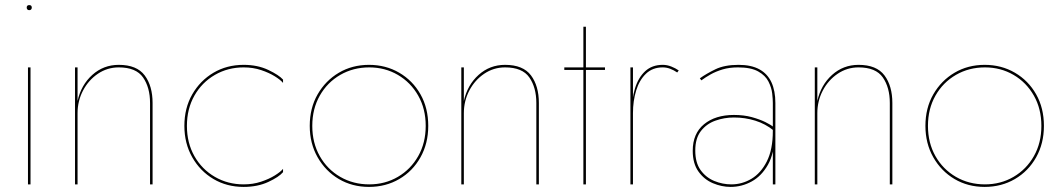

<svg xmlns="http://www.w3.org/2000/svg" viewBox="-20 -725 4170 755"><path d="M85 -695Q85 -691 87.5 -688Q90 -685 95 -685Q100 -685 102.5 -688Q105 -691 105 -695Q105 -700 102.5 -702.5Q100 -705 95 -705Q90 -705 87.5 -702.5Q85 -700 85 -695ZM90 -460V0H100V-460Z M570 -320V0H580V-320Q580 -387 549 -428.5Q518 -470 447 -470Q387 -470 343 -430.5Q299 -391 285 -328V-460H275V0H285V-280Q285 -328 306.5 -369Q328 -410 365 -435Q402 -460 447 -460Q515 -460 542.5 -420.5Q570 -381 570 -320Z M715 -230Q715 -297 744.5 -349Q774 -401 825 -430.5Q876 -460 938 -460Q975 -460 1006.5 -449.5Q1038 -439 1060.5 -425Q1083 -411 1093 -399V-412Q1077 -430 1035 -450Q993 -470 938 -470Q872 -470 819.5 -439Q767 -408 736 -354Q705 -300 705 -230Q705 -161 736 -106.5Q767 -52 819.5 -21Q872 10 938 10Q993 10 1035 -9.5Q1077 -29 1093 -48V-61Q1083 -49 1060.5 -35Q1038 -21 1006.5 -10.5Q975 0 938 0Q876 0 825 -29.5Q774 -59 744.5 -111Q715 -163 715 -230Z M1198 -230Q1198 -161 1229 -106.5Q1260 -52 1312.5 -21Q1365 10 1431 10Q1497 10 1550 -21Q1603 -52 1633.5 -106.5Q1664 -161 1664 -230Q1664 -300 1633.5 -354Q1603 -408 1550 -439Q1497 -470 1431 -470Q1365 -470 1312.5 -439Q1260 -408 1229 -354Q1198 -300 1198 -230ZM1208 -230Q1208 -297 1237.5 -349Q1267 -401 1318 -430.5Q1369 -460 1432 -460Q1494 -460 1544.5 -430.5Q1595 -401 1624.5 -349Q1654 -297 1654 -230Q1654 -163 1624.5 -111Q1595 -59 1544.5 -29.5Q1494 0 1432 0Q1369 0 1318 -29.5Q1267 -59 1237.5 -111Q1208 -163 1208 -230Z M2089 -320V0H2099V-320Q2099 -387 2068 -428.5Q2037 -470 1966 -470Q1906 -470 1862 -430.5Q1818 -391 1804 -328V-460H1794V0H1804V-280Q1804 -328 1825.5 -369Q1847 -410 1884 -435Q1921 -460 1966 -460Q2034 -460 2061.5 -420.5Q2089 -381 2089 -320Z M2199 -460V-450H2359V-460ZM2274 -620V0H2284V-620Z M2469 -460H2459V0H2469ZM2643 -440 2649 -448Q2636 -457 2619.5 -463.5Q2603 -470 2586 -470Q2544 -470 2517 -445Q2490 -420 2477 -377.5Q2464 -335 2464 -280H2469Q2469 -328 2481.5 -369Q2494 -410 2520 -435Q2546 -460 2586 -460Q2601 -460 2615.5 -454.5Q2630 -449 2643 -440Z M2714 -133Q2714 -181 2736 -209.5Q2758 -238 2793 -250.5Q2828 -263 2866 -263Q2910 -263 2950 -250.5Q2990 -238 3022 -212V-225Q3012 -234 2989.5 -245Q2967 -256 2936 -264.5Q2905 -273 2866 -273Q2793 -273 2748.5 -236.5Q2704 -200 2704 -132Q2704 -82 2726.5 -50.5Q2749 -19 2783.5 -4.5Q2818 10 2853 10Q2897 10 2936 -11.5Q2975 -33 3000 -77.5Q3025 -122 3025 -190L3019 -210Q3019 -137 2995.5 -90.5Q2972 -44 2935 -22Q2898 0 2856 0Q2821 0 2788.5 -13.5Q2756 -27 2735 -56Q2714 -85 2714 -133ZM2738 -409Q2754 -421 2774.5 -432.5Q2795 -444 2821.5 -452Q2848 -460 2882 -460Q2933 -460 2961.5 -444Q2990 -428 3002 -404Q3014 -380 3016.5 -357Q3019 -334 3019 -320V0H3029V-320Q3029 -368 3013.5 -401.5Q2998 -435 2966 -452.5Q2934 -470 2884 -470Q2829 -470 2793 -452.5Q2757 -435 2732 -417Z M3479 -320V0H3489V-320Q3489 -387 3458 -428.5Q3427 -470 3356 -470Q3296 -470 3252 -430.5Q3208 -391 3194 -328V-460H3184V0H3194V-280Q3194 -328 3215.5 -369Q3237 -410 3274 -435Q3311 -460 3356 -460Q3424 -460 3451.5 -420.5Q3479 -381 3479 -320Z M3619 -230Q3619 -161 3650 -106.5Q3681 -52 3733.5 -21Q3786 10 3852 10Q3918 10 3971 -21Q4024 -52 4054.5 -106.5Q4085 -161 4085 -230Q4085 -300 4054.5 -354Q4024 -408 3971 -439Q3918 -470 3852 -470Q3786 -470 3733.5 -439Q3681 -408 3650 -354Q3619 -300 3619 -230ZM3629 -230Q3629 -297 3658.5 -349Q3688 -401 3739 -430.5Q3790 -460 3853 -460Q3915 -460 3965.5 -430.5Q4016 -401 4045.5 -349Q4075 -297 4075 -230Q4075 -163 4045.5 -111Q4016 -59 3965.5 -29.5Q3915 0 3853 0Q3790 0 3739 -29.5Q3688 -59 3658.5 -111Q3629 -163 3629 -230Z"/></svg>

Font: Jost Thin
Style: Regular
Weight: 250
Version: Version 3.710